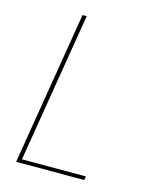

<svg xmlns="http://www.w3.org/2000/svg" viewBox="-111 -812 722 888"><g transform="rotate(15 250.0 -367.5)"><path d="M52 0 173 -735H193L75 -18H381L378 0Z"/></g></svg>

Font: Iosevka Term Curly Th Obl
Style: Regular
Weight: 100
Italic angle: -9°
Designer: Belleve Invis
Foundry: Belleve Invis
Version: Version 32.3.0